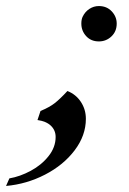

<svg xmlns="http://www.w3.org/2000/svg" viewBox="-128 -460 426 635"><path d="M-97 130Q-62 124 -26.5 105Q9 86 32.5 56.5Q56 27 56 -7Q56 -29 40.5 -44Q25 -59 -4 -63L6 -93Q35 -105 52.5 -118.5Q70 -132 95 -159Q123 -148 139.5 -123Q156 -98 156 -67Q156 -12 119 37Q82 86 21 117.5Q-40 149 -108 155ZM141 -382Q141 -395 145 -404Q153 -421 167.5 -430.5Q182 -440 199 -440Q225 -440 241.5 -422.5Q258 -405 258 -382Q258 -356 240.5 -339.5Q223 -323 199 -323Q173 -323 157 -340.5Q141 -358 141 -382Z"/></svg>

Font: Ibarra Real Nova
Style: Italic
Weight: 400
Italic angle: -22°
Designer: Jose Maria Ribagorda & Octavio Pardo
Foundry: Octavio Pardo
Version: Version 1.014